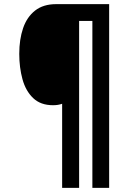

<svg xmlns="http://www.w3.org/2000/svg" viewBox="-20 -780 597 927"><path d="M280 -279Q261 -272 236 -272Q176 -272 140 -306.5Q104 -341 88.5 -397.5Q73 -454 73 -520Q73 -590 91.5 -644Q110 -698 149.5 -729Q189 -760 251 -760H507V127H426V-679H362V127H280Z"/></svg>

Font: Noto Sans Condensed ExtraBold
Style: Italic
Weight: 800
Width: 3
Italic angle: -12°
Designer: Monotype Design Team
Foundry: Monotype Imaging Inc.
Version: Version 2.013; ttfautohint (v1.8.4.7-5d5b)